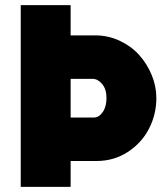

<svg xmlns="http://www.w3.org/2000/svg" viewBox="-20 -730 645 750"><path d="M590.8 -347.2Q590.8 -283.2 562 -227.3Q533.2 -171.4 479 -136.2Q424.8 -101.1 356.9 -101.1H255.9V0H61V-710H255.9V-591.8H352.1Q402.8 -591.8 448 -570.6Q493.2 -549.3 523.9 -514.9Q554.7 -480.5 572.8 -436.5Q590.8 -392.6 590.8 -347.2ZM396 -347.2Q396 -381.3 379.2 -401.6Q362.3 -421.9 341.8 -421.9H255.9V-271H347.2Q366.7 -271 381.3 -292.2Q396 -313.5 396 -347.2Z"/></svg>

Font: Rawline Black
Style: Regular
Weight: 900
Designer: Matt McInerney, Pablo Impallari, Rodrigo Fuenzalida
Foundry: Matt McInerney, Pablo Impallari, Rodrigo Fuenzalida
Version: Version 4.020;PS 004.020;hotconv 1.0.88;makeotf.lib2.5.64775